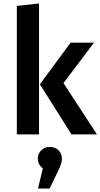

<svg xmlns="http://www.w3.org/2000/svg" viewBox="-20 -775 579 1107"><path d="M77 -741V0H205V-755ZM387 -529 210 -289 392 0H539L346 -296L522 -529ZM268 72C228 72 198 101 198 140C198 163 208 181 227 196L199 312H266L310 221C331 178 337 161 337 140C337 101 307 72 268 72Z"/></svg>

Font: Fira Sans Medium
Style: Regular
Weight: 500
Designer: Carrois Corporate & Edenspiekermann AG
Foundry: Carrois Corporate GbR & Edenspiekermann AG
Version: Version 4.203